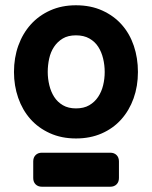

<svg xmlns="http://www.w3.org/2000/svg" viewBox="-20 -807 577 728"><path d="M268 -282Q213 -282 169 -302Q125 -322 95 -356Q65 -390 49 -436Q33 -482 33 -534Q33 -588 49.5 -634Q66 -680 96.5 -714Q127 -748 170.5 -767.5Q214 -787 268 -787Q324 -787 368 -767Q412 -747 442 -713Q472 -679 487.5 -633Q503 -587 503 -534Q503 -480 486.5 -434Q470 -388 439.5 -354Q409 -320 365.5 -301Q322 -282 268 -282ZM268 -396Q298 -396 318.5 -408Q339 -420 352 -439.5Q365 -459 371 -483.5Q377 -508 377 -534Q377 -560 371 -585Q365 -610 352.5 -629.5Q340 -649 319 -661Q298 -673 268 -673Q238 -673 218 -661Q198 -649 185 -629.5Q172 -610 166.5 -585Q161 -560 161 -534Q161 -509 167 -484Q173 -459 185.5 -439.5Q198 -420 218.5 -408Q239 -396 268 -396ZM106 -132V-195Q106 -210 115 -219Q124 -228 139 -228H398Q413 -228 422 -219Q431 -210 431 -195V-132Q431 -117 422 -108Q413 -99 398 -99H139Q124 -99 115 -108Q106 -117 106 -132Z"/></svg>

Font: Higure Gothic Black
Style: Regular
Weight: 900
Designer: Yoshimichi Ohira
Foundry: Positype
Version: Version 1.000